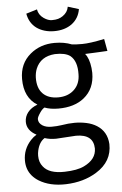

<svg xmlns="http://www.w3.org/2000/svg" viewBox="-66 -821 716 1125"><g transform="rotate(-5 292.5 -258.5)"><path d="M270 -186.5Q223.1 -186.5 189 -199.7Q175.3 -191.9 163.6 -174.8Q144.5 -147.5 144.5 -135.3Q144.5 -112.3 167.5 -97.2Q188.5 -84 220.5 -84Q252.4 -84 277.8 -87.9Q321.3 -95.2 356.9 -95.2Q392.6 -95.2 426.5 -87.9Q460.4 -80.6 486.8 -64Q544.9 -27.3 549.3 46.4Q551.8 148.9 457 207.5Q380.4 255.4 275.9 258.8Q181.6 261.7 117.2 222.2Q95.7 209 79.6 190.4Q47.9 153.3 47.9 100.1Q47.9 32.7 94.7 -17.6Q109.9 -34.2 128.9 -45.4Q72.8 -74.7 72.8 -125.5Q72.8 -156.2 92.5 -181.4Q112.3 -206.5 149.4 -220.2Q72.8 -267.6 72.8 -377.4Q72.8 -468.3 137.2 -522Q196.8 -571.8 281.2 -571.8Q337.4 -571.8 381.3 -554.2Q397.5 -551.3 442.1 -551.3Q486.8 -551.3 572.3 -569.3L585.4 -498Q565.4 -497.1 545.2 -495.8Q524.9 -494.6 501.5 -493.7L453.6 -491.7Q477.1 -463.9 483.9 -406.7Q485.8 -390.6 485.8 -377.4Q485.8 -284.2 421.4 -232.4Q364.3 -186.5 270 -186.5ZM404.8 -377.4Q406.7 -453.6 367.2 -486.3Q337.9 -508.3 276.9 -506.3Q192.4 -500 164.1 -430.7Q154.8 -407.7 153.8 -378.4Q152.8 -316.4 184.6 -284.2Q216.3 -252 274.4 -252Q332.5 -252 368.7 -286.1Q404.8 -320.3 404.8 -377.4ZM240.7 -11.7Q202.6 -11.7 174.3 -21.5Q142.1 -1.5 130.9 47.9Q127.4 63 127.4 79.1Q127.4 117.2 148.4 142.6Q183.1 188 274.9 185.5Q348.6 183.6 388.7 164.1Q462.4 128.9 462.4 64.5Q460.4 -19 358.9 -19ZM285.6 -640.6Q254.9 -640.6 228.8 -648.4Q202.6 -656.2 182.1 -670.9Q140.6 -701.7 130.9 -756.8L195.3 -776.4Q200.7 -743.7 229.5 -723.6Q254.9 -706.1 277.1 -706.1Q299.3 -706.1 314.2 -710.4Q329.1 -714.8 341.8 -723.6Q371.1 -743.7 376.5 -776.4L440.4 -756.8Q431.6 -702.6 389.2 -670.9Q347.2 -640.6 285.6 -640.6Z"/></g></svg>

Font: Duru Sans
Style: Regular
Weight: 400
Designer: Onur Yazõcõgil
Foundry: Onur Yazõcõgil
Version: Version 1.001